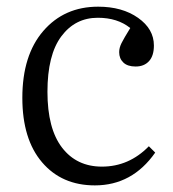

<svg xmlns="http://www.w3.org/2000/svg" viewBox="-20 -541 519 575"><path d="M264.2 14.2Q165 14.2 106 -54.9Q46.9 -124 46.9 -248Q46.9 -375.5 109.6 -448.2Q172.4 -521 273.9 -521Q346.2 -521 393.6 -487.5Q440.9 -454.1 440.9 -404.8Q440.9 -374 426.3 -357.9Q411.6 -341.8 386.2 -341.8Q361.8 -341.8 349.4 -353.8Q336.9 -365.7 336.9 -384.8Q336.9 -397.9 344 -412.1Q351.1 -426.3 370.1 -457Q332 -487.8 272.9 -487.8Q205.1 -487.8 163.6 -432.1Q122.1 -376.5 122.1 -266.1Q122.1 -155.8 165.8 -98.9Q209.5 -42 285.2 -42Q366.2 -42 425.8 -103L444.8 -84Q376 14.2 264.2 14.2Z"/></svg>

Font: Literata Light
Style: Regular
Weight: 300
Designer: Latin by Veronika Burian and Jose Scaglione. Greek by Irene Vlachou. Cyrillic by Vera Evstafieva.
Foundry: TypeTogether
Version: Version 3.021